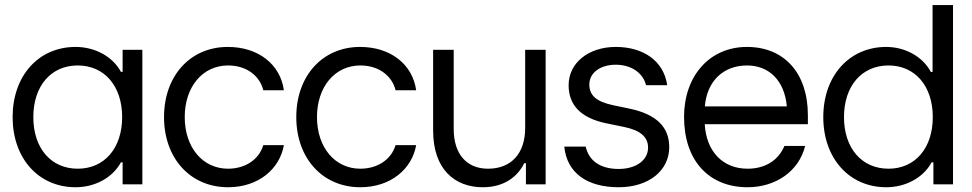

<svg xmlns="http://www.w3.org/2000/svg" viewBox="-20 -748 3943 779"><path d="M286.6 11.7C364.7 11.7 436.5 -26.4 470.7 -89.4H477.5V0H557.6V-545.9H477.5V-456.5H470.7C436.5 -519.5 364.7 -557.6 286.6 -557.6C136.2 -557.6 31.2 -440.4 31.2 -272.9C31.2 -105.5 136.2 11.7 286.6 11.7ZM115.2 -272.9C115.2 -399.4 187 -482.4 295.4 -482.4C403.8 -482.4 475.6 -398.9 475.6 -272.9C475.6 -147 403.8 -63.5 295.4 -63.5C187 -63.5 115.2 -146.5 115.2 -272.9Z M905.3 11.7C1029.8 11.7 1115.2 -63.5 1131.8 -159.2H1048.3C1029.8 -97.7 971.7 -63.5 905.3 -63.5C802.2 -63.5 729.5 -149.9 729.5 -272.9C729.5 -396 802.2 -482.4 905.3 -482.4C984.4 -482.4 1035.2 -436.5 1048.3 -381.8H1131.8C1117.2 -487.3 1027.8 -557.6 904.3 -557.6C752 -557.6 645.5 -440.4 645.5 -272.9C645.5 -105.5 752.4 11.7 905.3 11.7Z M1441.9 11.7C1566.4 11.7 1651.9 -63.5 1668.5 -159.2H1585C1566.4 -97.7 1508.3 -63.5 1441.9 -63.5C1338.9 -63.5 1266.1 -149.9 1266.1 -272.9C1266.1 -396 1338.9 -482.4 1441.9 -482.4C1521 -482.4 1571.8 -436.5 1585 -381.8H1668.5C1653.8 -487.3 1564.5 -557.6 1440.9 -557.6C1288.6 -557.6 1182.1 -440.4 1182.1 -272.9C1182.1 -105.5 1289.1 11.7 1441.9 11.7Z M1939 11.7C2024.9 11.7 2080.1 -30.8 2106.9 -85.9H2113.8V0H2193.8V-545.9H2110.8V-229.5C2110.8 -124 2053.2 -63.5 1960 -63.5C1874 -63.5 1820.8 -122.1 1820.8 -224.6V-545.9H1737.3V-218.8C1737.3 -60.1 1825.7 11.7 1939 11.7Z M2490.2 11.7C2611.3 11.7 2695.3 -55.2 2695.3 -150.9C2695.3 -231 2645.5 -283.7 2534.7 -307.1L2466.8 -321.3C2397.9 -335.9 2371.1 -362.3 2371.1 -405.3C2371.1 -452.6 2415.5 -485.4 2478.5 -485.4C2542.5 -485.4 2589.8 -450.7 2601.1 -402.3H2687C2673.3 -500.5 2590.3 -557.6 2478.5 -557.6C2368.7 -557.6 2287.1 -493.7 2287.1 -402.3C2287.1 -323.2 2334.5 -270 2438.5 -248L2512.2 -232.9C2580.6 -218.8 2609.4 -190.9 2609.4 -148.9C2609.4 -98.1 2560.5 -62.5 2490.2 -62.5C2417 -62.5 2369.1 -94.7 2356.4 -153.3H2269.5C2279.8 -46.9 2361.3 11.7 2490.2 11.7Z M3013.2 11.7C3127 11.7 3221.7 -53.2 3246.6 -155.8H3162.6C3137.2 -95.2 3082 -63.5 3013.2 -63.5C2913.6 -63.5 2845.7 -132.3 2839.4 -244.1H3257.8V-280.3C3257.8 -453.1 3160.6 -557.6 3010.7 -557.6C2859.4 -557.6 2755.4 -440.4 2755.4 -273.4C2755.4 -97.2 2855.5 11.7 3013.2 11.7ZM2839.8 -316.4C2848.1 -418.9 2915 -482.4 3010.7 -482.4C3101.1 -482.4 3163.1 -420.4 3172.4 -316.4Z M3575.7 11.7C3653.8 11.7 3726.1 -26.4 3759.8 -89.4H3767.1V0H3846.7V-727.5H3763.7V-456.1H3756.8C3722.2 -521 3649.4 -557.6 3575.7 -557.6C3425.8 -557.6 3320.3 -440.4 3320.3 -272.9C3320.3 -105.5 3425.8 11.7 3575.7 11.7ZM3404.3 -272.9C3404.3 -399.4 3476.6 -482.4 3585 -482.4C3692.9 -482.4 3764.6 -398.9 3764.6 -272.9C3764.6 -147 3692.9 -63.5 3585 -63.5C3476.6 -63.5 3404.3 -146.5 3404.3 -272.9Z"/></svg>

Font: Guggenheim Sans Display
Style: Regular
Weight: 400
Designer: Modified by Tom Baber under direction of Pentagram Design 2023
Foundry: rsms
Version: Version 1.001;Glyphs 3.1.2 (3151)